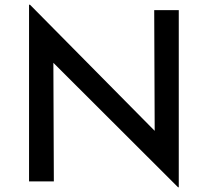

<svg xmlns="http://www.w3.org/2000/svg" viewBox="-20 -768 880 813"><path d="M734 25H737V-725H633L635 -214L107 -748H103V0H208L206 -502Z"/></svg>

Font: Reem Kufi
Style: Regular
Weight: 400
Designer: Khaled Hosny
Version: Version 0.007